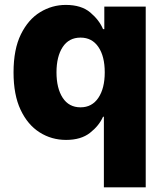

<svg xmlns="http://www.w3.org/2000/svg" viewBox="-20 -573 680 797"><path d="M584.9 204.5V-545.5H413V-452.1H407.7Q392 -489.7 354.9 -521.1Q317.8 -552.6 253.2 -552.6Q196 -552.6 146.7 -522.5Q97.3 -492.5 66.8 -430.6Q36.2 -368.6 36.2 -272.4Q36.2 -179.3 65.5 -117.2Q94.8 -55 144.4 -23.6Q193.9 7.8 254.3 7.8Q316.1 7.8 353.5 -21.5Q391 -50.8 407.7 -88.4H411.2V204.5ZM414.8 -272.7Q414.8 -206.3 388.3 -166.9Q361.9 -127.5 314.3 -127.5Q266 -127.5 240.2 -167.1Q214.5 -206.7 214.5 -272.7Q214.5 -338.4 240.2 -377.7Q266 -416.9 314.3 -416.9Q361.9 -416.9 388.3 -378.2Q414.8 -339.5 414.8 -272.7Z"/></svg>

Font: Inter UI Extra Bold
Style: Regular
Weight: 800
Designer: Rasmus Andersson
Foundry: rsms
Version: 3.2;8d6f07862